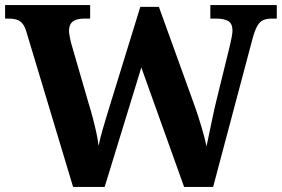

<svg xmlns="http://www.w3.org/2000/svg" viewBox="-20 -734 1107 754"><path d="M84 -608Q78 -629 69 -640.5Q60 -652 46.5 -656.5Q33 -661 13 -661H0V-714H334V-661H311Q281 -661 266 -649.5Q251 -638 251 -613Q251 -605 254 -589Q257 -573 261 -559L328 -328Q336 -303 344 -272.5Q352 -242 358.5 -212.5Q365 -183 367 -161Q374 -193 382 -221.5Q390 -250 399 -279L531 -707H604L742 -325Q759 -278 772.5 -231.5Q786 -185 791 -159Q796 -183 802.5 -214Q809 -245 816 -278.5Q823 -312 831 -344L884 -560Q887 -572 890 -589Q893 -606 893 -614Q893 -640 877.5 -650.5Q862 -661 829 -661H806V-714H1067V-661H1048Q1029 -661 1015 -655.5Q1001 -650 991 -633Q981 -616 972 -583L817 0H703L535 -469L391 0H267Z"/></svg>

Font: Noto Serif Kannada
Style: Regular
Weight: 400
Designer: Universal Thirst, Indian Type Foundry and the Monotype Design Team
Foundry: Monotype Imaging Inc.
Version: Version 2.003